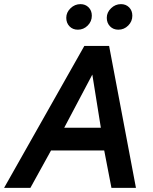

<svg xmlns="http://www.w3.org/2000/svg" viewBox="-51 -910 741 930"><path d="M0 0ZM-31.2 0H96.2L196.2 -181.2H453.8L488.8 0H607.5L477.5 -687.5H357.5ZM260 -291.2 396.2 -548.8 437.5 -291.2ZM270 -823.8Q270 -850 290.6 -870Q311.2 -890 338.8 -890Q362.5 -890 378.1 -874.4Q393.8 -858.8 393.8 -833.8Q393.8 -806.2 373.8 -786.2Q353.8 -766.2 326.2 -766.2Q301.2 -766.2 285.6 -782.5Q270 -798.8 270 -823.8ZM466.2 -823.8Q466.2 -850 486.9 -870Q507.5 -890 535 -890Q558.8 -890 574.4 -874.4Q590 -858.8 590 -833.8Q590 -806.2 570 -786.2Q550 -766.2 522.5 -766.2Q497.5 -766.2 481.9 -782.5Q466.2 -798.8 466.2 -823.8Z"/></svg>

Font: Cambay
Style: Bold Italic
Weight: 700
Italic angle: -11°
Designer: Pooja Saxena
Foundry: Pooja Saxena
Version: Version 1.006;PS 001.006;hotconv 1.0.70;makeotf.lib2.5.58329